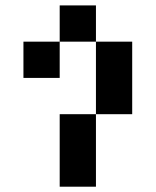

<svg xmlns="http://www.w3.org/2000/svg" viewBox="-20 -704 587 724"><path d="M341.8 -546.9H205.1V-683.6H341.8ZM205.1 -273.4H341.8V0H205.1ZM341.8 -546.9H478.5V-273.4H341.8ZM205.1 -410.2H68.4V-546.9H205.1Z"/></svg>

Font: DatCub
Style: Bold
Weight: 700
Designer: GGBot
Version: 1.00